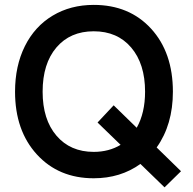

<svg xmlns="http://www.w3.org/2000/svg" viewBox="-20 -732 810 804"><path d="M372.5 14.5Q225.5 14.5 134.2 -85.5Q43 -185.5 43 -348Q43 -456 84.2 -538.8Q125.5 -621.5 200.5 -666.5Q275.5 -711.5 372.5 -711.5Q521.5 -711.5 612.8 -611.8Q704 -512 704 -348Q704 -210 636 -114.5L738 -15L669 52.5L568 -45.5Q484.5 14.5 372.5 14.5ZM158.5 -348Q158.5 -231.5 216.5 -163.8Q274.5 -96 372.5 -96Q436 -96 485 -125.5L388.5 -219L456 -291L552.5 -197Q587.5 -259 587.5 -348Q587.5 -464.5 529.5 -532.8Q471.5 -601 372.5 -601Q274 -601 216.2 -533.2Q158.5 -465.5 158.5 -348Z"/></svg>

Font: HK Grotesk SemiBold
Style: Regular
Weight: 600
Designer: Alfredo Marco Pradil
Foundry: Hanken Design Co.
Version: Version 3.001;FEAKit 1.0